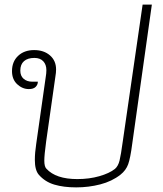

<svg xmlns="http://www.w3.org/2000/svg" viewBox="-20 -803 705 832"><path d="M148 -46Q131 -66 131 -110Q131 -141 137 -180L178 -468Q181 -485 181 -499Q181 -523 167.5 -537.5Q154 -552 129 -552Q100 -552 84 -538Q68 -524 68 -497Q68 -474 82.5 -461.5Q97 -449 120 -449H144Q144 -436 134.5 -426.5Q125 -417 105 -417Q77 -417 54.5 -438Q32 -459 32 -495Q32 -536 58.5 -561Q85 -586 128 -586Q170 -586 196.5 -563Q223 -540 223 -502Q223 -488 220 -471L180 -190Q172 -131 172 -107Q172 -81 181 -72Q222 -27 315 -27Q367 -27 410.5 -39.5Q454 -52 478 -71Q492 -83 498 -107Q504 -131 512 -190L598 -783H638L553 -180Q545 -118 535.5 -91.5Q526 -65 502 -46Q465 -17 414.5 -4Q364 9 310 9Q256 9 215.5 -3Q175 -15 148 -46Z"/></svg>

Font: Krub ExtraLight
Style: Italic
Weight: 275
Italic angle: -8°
Designer: Ekaluck Peanpanawate
Foundry: Cadson Demak Co.,Ltd.
Version: Version 1.000; ttfautohint (v1.6)